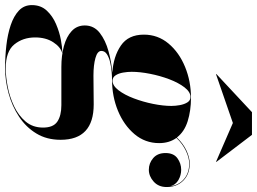

<svg xmlns="http://www.w3.org/2000/svg" viewBox="-193 -602 1010 754"><g transform="rotate(90 312.0 -225.0)"><path d="M418 -634.5 227 -568.5 225.5 -569.5 375.5 -709.5H464.5L571 -569.5L570 -568.5ZM144 35.5Q119.5 42 100.8 71Q82 100 82 142Q82 190 109.5 223.8Q137 257.5 203 257.5Q235.5 257.5 275.5 249.8Q315.5 242 352 224.8Q388.5 207.5 412.2 179.5Q436 151.5 436 111Q436 70.5 412.5 54.8Q389 39 348 39H198Q153 39 116 29Q79 19 57 -1.5Q35 -22 35 -53Q35 -89 64.2 -111.8Q93.5 -134.5 136.5 -146.2Q179.5 -158 220.5 -161Q156.5 -165.5 113.8 -194.8Q71 -224 71 -285Q71 -340 106 -381.8Q141 -423.5 197.8 -446.8Q254.5 -470 319 -470Q369.5 -470 411 -457Q452.5 -444 475 -414.5Q499 -439.5 526.2 -452.2Q553.5 -465 577.5 -465Q619 -465 644.2 -439.8Q669.5 -414.5 669.5 -374.5Q669.5 -342.5 648.2 -323.5Q627 -304.5 601.5 -304.5Q576 -304.5 556 -321.5Q536 -338.5 536 -370Q536 -402 556.5 -416.8Q577 -431.5 601.5 -431.5Q623 -431.5 641.8 -420.8Q660.5 -410 666.5 -389.5Q662 -422 638.2 -442.5Q614.5 -463 577.5 -463Q554.5 -463 527.5 -450.2Q500.5 -437.5 476.5 -413Q497 -385 497 -345Q497 -290 461.8 -248.2Q426.5 -206.5 370 -183.2Q313.5 -160 249 -160Q236.5 -160 217.5 -158.5Q198.5 -157 179.5 -152.5Q160.5 -148 147.8 -139.8Q135 -131.5 135 -118Q135 -102.5 162.8 -94.8Q190.5 -87 232 -87Q258 -87 291 -87.5Q324 -88 345 -88Q484 -88 484 42Q484 96.5 459.2 137.2Q434.5 178 393.2 205.2Q352 232.5 302 246.2Q252 260 202 260Q157 260 113.2 255Q69.5 250 33.8 238Q-2 226 -23.5 205.8Q-45 185.5 -45 155Q-45 119.5 -23.2 96.2Q-1.5 73 29.8 59.8Q61 46.5 91 41Q121 35.5 138 35.5ZM252 -162Q271.5 -162 289.5 -185.5Q307.5 -209 321.2 -245.2Q335 -281.5 343 -321.2Q351 -361 351 -393Q351 -409 347.8 -426.5Q344.5 -444 337 -456Q329.5 -468 316 -468Q296 -468 278 -444.5Q260 -421 246.2 -384.8Q232.5 -348.5 224.8 -309Q217 -269.5 217 -237Q217 -221 220 -203.5Q223 -186 230.8 -174Q238.5 -162 252 -162Z"/></g></svg>

Font: Bodoni* 96
Style: Bold Italic
Weight: 700
Italic angle: -13°
Version: Version 2.2